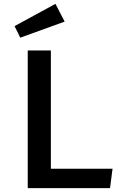

<svg xmlns="http://www.w3.org/2000/svg" viewBox="-20 -967 655 987"><path d="M545.6 0H122.6V-707.7H241.5V-99.5H558.5ZM54.9 -832.8 265.1 -947.2 312.3 -855.9 84.1 -773.3Z"/></svg>

Font: Fira Code Fixed Medium
Style: Regular
Weight: 500
Monospace: yes
Designer: Carrois Corporate, Edenspiekermann AG, Nikita Prokopov
Foundry: Carrois Corporate, Edenspiekermann AG, Nikita Prokopov
Version: Version 5.002